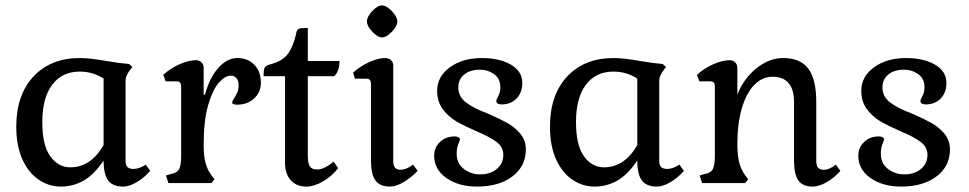

<svg xmlns="http://www.w3.org/2000/svg" viewBox="-20 -675 3572 708"><path d="M40 -208Q40 -325 103.5 -393Q167 -461 275 -461Q311 -461 373 -450Q419 -442 456 -439L468 -428L455 -411Q448 -399 445.5 -392.5Q443 -386 443 -375V-80Q443 -52 472 -52Q494 -52 517 -68L534 -45Q510 -18 483 -2.5Q456 13 434 13Q396 13 379 -9.5Q362 -32 362 -83Q326 -30 287.5 -8.5Q249 13 204 13Q160 13 122.5 -12.5Q85 -38 62.5 -87.5Q40 -137 40 -208ZM362 -140V-385Q323 -411 274 -411Q209 -411 172.5 -362.5Q136 -314 136 -225Q136 -139 165.5 -98.5Q195 -58 239 -58Q315 -58 362 -140Z M592 -28 609 -33Q633 -37 640.5 -51.5Q648 -66 648 -101V-355Q648 -366 644 -370.5Q640 -375 630 -375H591L582 -399Q608 -423 642 -438Q676 -453 702 -453Q715 -453 723 -445Q731 -437 731 -425V-326H736Q752 -387 784.5 -424Q817 -461 855 -461Q893 -461 917.5 -436.5Q942 -412 942 -369Q942 -335 917 -312Q892 -289 854 -289Q836 -289 836 -298Q836 -301 843 -312Q850 -323 855 -334Q860 -345 860 -360Q860 -377 852 -386.5Q844 -396 831 -396Q810 -396 787 -370Q764 -344 747.5 -287Q731 -230 731 -142Q731 -101 737.5 -75.5Q744 -50 760 -28L771 -14L760 0H601Z M1031 -75V-394H952Q952 -418 956 -425.5Q960 -433 974 -437Q1022 -449 1042 -477Q1062 -505 1072 -551Q1074 -565 1081.5 -568.5Q1089 -572 1115 -572V-450H1232Q1232 -431 1226.5 -416Q1221 -401 1212 -394H1115V-101Q1115 -73 1122.5 -61.5Q1130 -50 1149 -50Q1176 -50 1210 -79L1227 -55Q1204 -25 1171 -6Q1138 13 1110 13Q1073 13 1052 -10.5Q1031 -34 1031 -75Z M1333 -596Q1333 -613 1352.5 -634Q1372 -655 1388 -655Q1405 -655 1425 -634Q1445 -613 1445 -596Q1445 -579 1425 -558Q1405 -537 1388 -537Q1373 -537 1353 -558Q1333 -579 1333 -596ZM1348 -83V-363Q1348 -375 1344 -380Q1340 -385 1330 -385H1289L1282 -407Q1308 -431 1341.5 -446Q1375 -461 1400 -461Q1413 -461 1421.5 -453.5Q1430 -446 1430 -434V-80Q1430 -49 1457 -49Q1478 -49 1503 -68L1520 -45Q1495 -19 1467.5 -3Q1440 13 1418 13Q1381 13 1364.5 -9.5Q1348 -32 1348 -83Z M1581 -101Q1581 -131 1602.5 -151.5Q1624 -172 1657 -172Q1664 -172 1670 -169Q1676 -166 1676 -161Q1676 -158 1670 -143.5Q1664 -129 1664 -109Q1664 -72 1690.5 -52Q1717 -32 1750 -32Q1788 -32 1812 -52Q1836 -72 1836 -104Q1836 -133 1810.5 -152Q1785 -171 1737 -191Q1693 -210 1663.5 -227Q1634 -244 1613 -272Q1592 -300 1592 -340Q1592 -393 1639 -427Q1686 -461 1757 -461Q1822 -461 1864 -436.5Q1906 -412 1906 -369Q1906 -334 1885 -312Q1864 -290 1830 -290Q1810 -290 1810 -303Q1810 -307 1817.5 -321Q1825 -335 1825 -353Q1825 -385 1802 -401.5Q1779 -418 1750 -418Q1713 -418 1691.5 -400Q1670 -382 1670 -353Q1670 -319 1698 -297.5Q1726 -276 1777 -257Q1821 -238 1850 -222Q1879 -206 1899 -181.5Q1919 -157 1919 -124Q1919 -62 1869.5 -24.5Q1820 13 1739 13Q1671 13 1626 -18.5Q1581 -50 1581 -101Z M2008 -208Q2008 -325 2071.5 -393Q2135 -461 2243 -461Q2279 -461 2341 -450Q2387 -442 2424 -439L2436 -428L2423 -411Q2416 -399 2413.5 -392.5Q2411 -386 2411 -375V-80Q2411 -52 2440 -52Q2462 -52 2485 -68L2502 -45Q2478 -18 2451 -2.5Q2424 13 2402 13Q2364 13 2347 -9.5Q2330 -32 2330 -83Q2294 -30 2255.5 -8.5Q2217 13 2172 13Q2128 13 2090.5 -12.5Q2053 -38 2030.5 -87.5Q2008 -137 2008 -208ZM2330 -140V-385Q2291 -411 2242 -411Q2177 -411 2140.5 -362.5Q2104 -314 2104 -225Q2104 -139 2133.5 -98.5Q2163 -58 2207 -58Q2283 -58 2330 -140Z M2908 -83V-299Q2908 -345 2888 -368.5Q2868 -392 2829 -392Q2790 -392 2760.5 -361Q2731 -330 2715 -274Q2699 -218 2699 -145Q2699 -103 2705.5 -77Q2712 -51 2728 -28L2739 -14L2728 0H2569L2560 -28L2577 -33Q2601 -37 2608.5 -51.5Q2616 -66 2616 -101V-355Q2616 -366 2612 -370.5Q2608 -375 2598 -375H2559L2550 -399Q2576 -423 2610 -438Q2644 -453 2670 -453Q2683 -453 2691 -445Q2699 -437 2699 -425V-326Q2722 -385 2769 -423Q2816 -461 2868 -461Q2931 -461 2960.5 -422Q2990 -383 2990 -299V-80Q2990 -49 3017 -49Q3039 -49 3062 -68L3079 -45Q3056 -19 3028 -3Q3000 13 2977 13Q2940 13 2924 -9.5Q2908 -32 2908 -83Z M3145 -101Q3145 -131 3166.5 -151.5Q3188 -172 3221 -172Q3228 -172 3234 -169Q3240 -166 3240 -161Q3240 -158 3234 -143.5Q3228 -129 3228 -109Q3228 -72 3254.5 -52Q3281 -32 3314 -32Q3352 -32 3376 -52Q3400 -72 3400 -104Q3400 -133 3374.5 -152Q3349 -171 3301 -191Q3257 -210 3227.5 -227Q3198 -244 3177 -272Q3156 -300 3156 -340Q3156 -393 3203 -427Q3250 -461 3321 -461Q3386 -461 3428 -436.5Q3470 -412 3470 -369Q3470 -334 3449 -312Q3428 -290 3394 -290Q3374 -290 3374 -303Q3374 -307 3381.5 -321Q3389 -335 3389 -353Q3389 -385 3366 -401.5Q3343 -418 3314 -418Q3277 -418 3255.5 -400Q3234 -382 3234 -353Q3234 -319 3262 -297.5Q3290 -276 3341 -257Q3385 -238 3414 -222Q3443 -206 3463 -181.5Q3483 -157 3483 -124Q3483 -62 3433.5 -24.5Q3384 13 3303 13Q3235 13 3190 -18.5Q3145 -50 3145 -101Z"/></svg>

Font: Kurale
Style: Regular
Weight: 400
Designer: Eduardo Rodriguez Tunni
Foundry: Eduardo Rodriguez Tunni
Version: Version 2.000